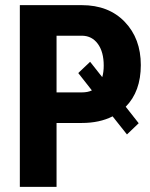

<svg xmlns="http://www.w3.org/2000/svg" viewBox="-20 -731 588 751"><path d="M385.7 -474.6Q385.7 -527.8 362.8 -559.3Q339.8 -590.8 301.3 -591.3H201.2V-369.6H299.8Q323.7 -369.6 339.4 -377.4L286.1 -445.3L332.5 -489.3L379.9 -429.2Q385.7 -448.7 385.7 -474.6ZM201.2 -250V0H57.6V-710.9H299.8Q405.3 -710.9 468 -645.5Q530.8 -580.1 530.8 -476.6Q530.8 -373 471.7 -313.5L522.5 -249L476.6 -205.1L420.4 -275.9Q369.6 -250 299.8 -250Z"/></svg>

Font: RobotoCondensed-Bold
Style: Bold
Weight: 700
Designer: Google
Version: Version 2.001240; 2014